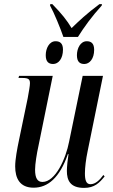

<svg xmlns="http://www.w3.org/2000/svg" viewBox="-20 -906 552 936"><path d="M289 -726H360C390 -774 427 -825 476 -879L477 -886H465C404 -841 362 -801 329 -769C307 -806 281 -839 235 -886H225L224 -879C244 -843 275 -767 289 -726ZM239 -594C265 -594 287 -620 287 -664C287 -694 273 -705 251 -705C220 -705 203 -670 203 -637C203 -605 217 -594 239 -594ZM391 -594C417 -594 439 -620 439 -663C439 -694 425 -705 403 -705C372 -705 355 -670 355 -637C355 -605 369 -594 391 -594ZM390 10C441 10 465 -15 490 -46L484 -53C466 -28 445 -8 421 -8C400 -8 394 -28 394 -61C394 -89 399 -130 407 -168L482 -536H383L317 -216C301 -132 250 -19 187 -19C163 -19 151 -37 151 -79C151 -106 159 -157 168 -197L237 -536H73L70 -526H88C120 -526 126 -519 126 -500C126 -488 121 -460 115 -427L72 -220C64 -182 54 -129 54 -95C54 -36 77 9 144 9C213 9 271 -39 311 -155H314C310 -131 306 -92 306 -73C306 -27 322 10 390 10Z"/></svg>

Font: Noto Serif Display ExtraCondensed Medium
Style: Italic
Weight: 500
Width: 2
Italic angle: -12°
Designer: Monotype Design Team
Foundry: Monotype Imaging Inc.
Version: Version 2.009